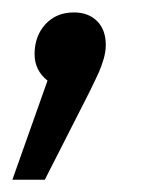

<svg xmlns="http://www.w3.org/2000/svg" viewBox="-44 -131 263 312"><path d="M76.2 -110.8Q99.6 -110.8 113.8 -96.7Q127.9 -82.5 127.9 -58.1Q127.9 -46.9 124.3 -34.7Q120.6 -22.5 116.7 -13.7Q112.8 -4.9 101.1 19L28.8 161.1H-23.9L33.2 0Q12.2 -16.6 12.2 -43Q12.2 -72.3 29.8 -91.6Q47.4 -110.8 76.2 -110.8Z"/></svg>

Font: Fira Sans Compressed Book
Style: Italic
Weight: 350
Width: 3
Italic angle: -8°
Designer: Carrois Corporate & Edenspiekermann AG
Foundry: Carrois Corporate GbR & Edenspiekermann AG
Version: Version 4.203;PS 004.203;hotconv 1.0.88;makeotf.lib2.5.64775